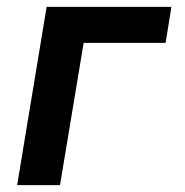

<svg xmlns="http://www.w3.org/2000/svg" viewBox="-20 -540 540 560"><path d="M30 0 116 -520H480L463 -415H224L155 0Z"/></svg>

Font: Iosevka SS04 Extrabold Oblique
Style: Regular
Weight: 800
Italic angle: -9°
Monospace: yes
Designer: Belleve Invis
Foundry: Belleve Invis
Version: Version 19.0.0; ttfautohint (v1.8.4)